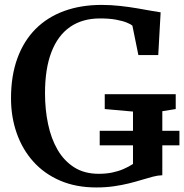

<svg xmlns="http://www.w3.org/2000/svg" viewBox="-20 -772 770 802"><path d="M382 11Q297.5 11 231.2 -17.5Q165 -46 119.2 -97Q73.5 -148 49.8 -215.8Q26 -283.5 26 -361.5Q26 -455.5 52.5 -528.2Q79 -601 128.5 -650.8Q178 -700.5 248 -726Q318 -751.5 404.5 -751.5Q443.5 -751.5 481.8 -747.2Q520 -743 553.5 -737.2Q587 -731.5 612.5 -726.8Q638 -722 651 -720.5L641 -542H558L533 -665Q527 -670.5 510 -677.5Q493 -684.5 465 -689.8Q437 -695 398 -695Q324.5 -695 273.2 -659.8Q222 -624.5 195 -555Q168 -485.5 168 -382.5Q168 -314.5 180.8 -253.8Q193.5 -193 220.5 -146.5Q247.5 -100 290 -73Q332.5 -46 392.5 -46Q422.5 -46 448.2 -51.2Q474 -56.5 495.5 -65.8Q517 -75 535.5 -87V-306L417.5 -316.5V-378.5H714V-316.5L658 -307.5V-40Q639.5 -39.5 618.5 -34Q597.5 -28.5 573 -21Q548.5 -13.5 519.5 -6.2Q490.5 1 456.2 6Q422 11 382 11ZM396.5 -165V-225.5H729.5V-165Z"/></svg>

Font: Merriweather SemiBold
Style: Regular
Weight: 600
Version: Version 2.100